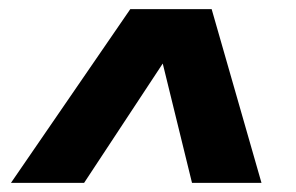

<svg xmlns="http://www.w3.org/2000/svg" viewBox="-20 -543 648 420"><path d="M552 -143H400L336 -404L164 -143H4L265 -523H443Z"/></svg>

Font: TypoPRO Montserrat
Style: Italic
Weight: 900
Italic angle: -11.3°
Designer: Julieta Ulanovsky
Foundry: Julieta Ulanovsky
Version: Version 6.001